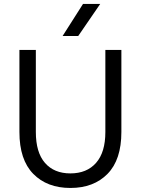

<svg xmlns="http://www.w3.org/2000/svg" viewBox="-20 -930 704 960"><path d="M77.1 -270V-680.2H159.2V-270Q159.2 -168 204.8 -115.5Q250.5 -63 332 -63Q414.1 -63 460.4 -115.7Q506.8 -168.5 506.8 -270V-680.2H586.9V-270Q586.9 -131.3 517.8 -60.8Q448.7 9.8 332 9.8Q215.3 9.8 146.2 -60.8Q77.1 -131.3 77.1 -270ZM293 -750 395 -910.2H481L371.1 -750Z"/></svg>

Font: TASA Orbiter Text
Style: Regular
Weight: 400
Designer: Weizhong Zhang
Version: Version 1.000;Glyphs 3.1.2 (3151)